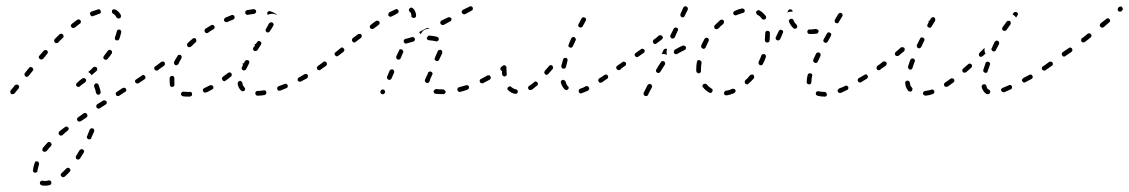

<svg xmlns="http://www.w3.org/2000/svg" viewBox="-20 -292 3587 610"><path d="M116 282Q114 282 113 282Q112 282 110 283Q109 284 108 285Q107 286 107 288Q106 291 108 294Q110 296 113 297Q118 298 124 298Q131 298 138 296Q141 295 142 293Q144 290 143 287Q143 284 140 282Q137 281 134 281Q129 283 124 283Q119 283 116 282ZM174 260Q173 261 173 263Q173 264 173 266Q174 267 175 268Q177 271 180 271Q183 271 186 269Q194 262 202 253Q204 251 204 248Q203 245 201 243Q199 241 196 241Q193 241 191 243Q183 251 176 258Q174 259 174 260ZM104 227Q104 226 103 225Q103 223 102 222Q100 221 99 221Q96 220 93 221Q91 223 90 226Q86 237 85 248Q84 250 85 251Q85 253 86 254Q87 255 88 256Q90 256 91 257Q93 257 94 256Q96 256 97 255Q98 254 99 253Q99 251 99 250Q101 240 104 230Q104 229 104 227ZM221 209Q221 212 224 214Q226 215 229 215Q232 214 234 212Q240 203 246 193Q248 190 247 187Q246 184 243 183Q241 181 238 182Q235 183 233 185Q227 195 222 203Q220 206 221 209ZM144 166Q143 163 141 161Q139 159 136 159Q133 159 131 161Q123 170 116 178Q115 180 115 181Q114 182 115 184Q115 185 115 187Q116 188 117 189Q120 191 123 190Q126 190 128 188Q134 180 142 172Q144 169 144 166ZM256 143Q256 144 256 146Q257 147 258 148Q259 149 260 150Q262 151 263 151Q265 151 266 150Q268 150 269 149Q270 148 270 146Q275 136 279 126Q280 123 279 120Q278 117 275 116Q272 115 269 116Q266 118 265 120Q261 130 257 140Q256 141 256 143ZM198 118Q199 115 197 113Q196 112 194 111Q193 110 192 110Q190 110 189 110Q187 111 186 112Q177 119 169 125Q167 127 166 130Q166 134 168 136Q170 138 173 139Q176 139 179 137Q186 130 195 123Q198 121 198 118ZM258 76Q258 73 256 70Q255 68 252 67Q249 66 246 68L228 81Q226 82 225 85Q224 88 226 91Q228 94 231 94Q234 95 237 93L255 81Q257 79 258 76ZM318 38Q319 37 319 35Q319 34 319 32Q319 31 318 30Q316 27 313 27Q310 26 307 28L289 39Q288 40 287 41Q286 43 286 44Q286 46 286 47Q286 49 287 50Q289 52 292 53Q295 54 297 52L316 40Q317 39 318 38ZM380 -2Q380 -3 381 -4Q381 -6 381 -7Q381 -9 380 -10Q378 -13 375 -13Q372 -14 369 -12L351 0Q350 0 349 2Q348 3 348 4Q347 6 348 7Q348 9 349 10Q350 13 354 13Q357 14 359 12L377 0Q379 0 380 -2ZM286 5Q287 7 288 7Q289 8 291 9Q292 9 294 9Q297 8 298 6Q300 3 300 0Q297 -13 293 -23Q292 -25 289 -27Q287 -28 284 -27Q282 -26 281 -25Q280 -24 280 -23Q279 -21 279 -20Q279 -18 279 -17Q283 -9 285 3Q285 4 286 5ZM40 -14Q41 -15 41 -17Q41 -18 40 -19Q39 -21 38 -22Q36 -24 32 -23Q29 -23 27 -21Q19 -10 14 -5Q13 -4 13 -2Q12 -1 13 0Q13 2 13 3Q14 5 15 6Q17 8 20 7Q24 7 26 5Q31 -1 39 -11Q40 -12 40 -14ZM252 -32Q253 -33 253 -34Q254 -36 254 -37Q253 -39 253 -40Q252 -41 251 -42Q249 -43 248 -44Q247 -44 245 -44Q244 -44 242 -43Q234 -38 224 -28Q223 -27 222 -26Q222 -25 222 -23Q221 -22 222 -20Q223 -19 224 -18Q226 -16 229 -16Q232 -15 234 -18Q243 -26 250 -30Q251 -31 252 -32ZM441 -42Q442 -43 442 -45Q443 -46 442 -48Q442 -49 441 -50Q439 -53 436 -54Q433 -54 431 -52L413 -40Q411 -40 411 -38Q410 -37 409 -36Q409 -34 409 -33Q410 -31 410 -30Q412 -27 415 -27Q418 -26 421 -28L439 -40Q440 -41 441 -42ZM86 -72Q85 -75 83 -77Q80 -79 77 -79Q74 -79 72 -76L59 -60Q57 -58 58 -55Q58 -52 60 -50Q61 -49 63 -48Q64 -48 66 -48Q67 -48 69 -49Q70 -50 71 -51L84 -67Q86 -69 86 -72ZM276 -78Q277 -79 278 -79Q280 -80 281 -80Q283 -80 284 -79Q286 -79 287 -78Q289 -76 289 -72Q289 -69 287 -67Q280 -61 271 -53Q271 -53 271 -53Q271 -53 271 -53Q269 -57 265 -60Q263 -62 260 -63Q261 -63 261 -63Q261 -63 261 -64Q270 -71 276 -78ZM486 -73Q487 -74 487 -76Q488 -77 487 -79Q487 -80 486 -81Q484 -84 481 -84Q478 -85 476 -83L473 -81Q472 -81 471 -79Q471 -78 470 -77Q470 -75 470 -74Q471 -72 471 -71Q473 -68 476 -68Q479 -67 482 -69L484 -71Q486 -72 486 -73ZM309 -112Q308 -110 308 -109Q309 -107 309 -106Q310 -105 311 -104Q313 -102 317 -102Q320 -102 322 -105Q329 -113 335 -122Q335 -123 336 -124Q336 -126 336 -127Q336 -129 335 -130Q334 -131 333 -132Q330 -134 327 -134Q324 -133 322 -130Q317 -123 310 -114Q309 -113 309 -112ZM132 -126Q132 -129 130 -131Q127 -134 124 -133Q121 -133 119 -131Q112 -123 105 -115Q103 -113 103 -110Q104 -107 106 -105Q108 -103 111 -103Q114 -103 117 -105Q123 -113 130 -121Q132 -123 132 -126ZM182 -177Q182 -180 180 -182Q178 -185 175 -185Q172 -185 169 -183Q162 -176 154 -168Q152 -166 152 -163Q152 -160 154 -157Q156 -155 160 -155Q163 -155 165 -157Q172 -165 180 -172Q182 -174 182 -177ZM345 -170Q345 -169 345 -168Q346 -166 347 -165Q348 -164 350 -164Q353 -163 355 -164Q358 -165 359 -168Q363 -179 365 -189Q366 -192 364 -195Q363 -197 360 -198Q358 -198 357 -198Q355 -198 354 -197Q353 -196 352 -195Q351 -194 351 -192Q349 -183 345 -173Q345 -172 345 -170ZM237 -221Q237 -224 236 -227Q234 -230 231 -230Q228 -231 225 -229Q217 -223 208 -216Q206 -214 205 -211Q205 -208 207 -206Q209 -203 212 -203Q215 -203 217 -204Q226 -211 234 -217Q236 -218 237 -221ZM352 -235Q353 -234 354 -234Q356 -233 357 -233Q359 -233 360 -234Q363 -235 364 -238Q365 -241 364 -244Q358 -256 346 -262Q343 -263 340 -262Q337 -261 336 -259Q335 -256 336 -253Q336 -250 339 -249Q346 -245 350 -237Q351 -236 352 -235ZM300 -251Q301 -254 300 -257Q299 -260 297 -262Q294 -263 291 -262Q281 -259 270 -255Q268 -254 266 -251Q265 -248 267 -245Q267 -244 268 -243Q269 -242 271 -241Q272 -240 274 -240Q275 -240 276 -241Q286 -245 295 -248Q298 -249 300 -251Z M584 15Q585 14 586 14Q588 13 589 12Q590 11 590 9Q591 8 590 6Q590 3 588 1Q586 -1 582 0Q579 0 575 0Q568 0 563 -1Q560 -1 558 1Q555 3 555 6Q555 7 555 9Q556 10 557 11Q557 13 559 13Q560 14 562 14Q568 15 575 15Q579 15 584 15ZM825 7Q827 4 826 1Q826 -1 825 -2Q825 -3 823 -4Q822 -5 821 -5Q819 -5 818 -5Q807 -3 798 -3Q795 -3 793 -1Q791 2 791 5Q791 6 792 8Q792 9 794 10Q795 11 796 12Q797 12 799 12Q809 12 820 10Q823 9 825 7ZM656 -9Q657 -11 658 -12Q658 -13 658 -15Q658 -16 657 -18Q656 -20 653 -21Q650 -22 647 -21Q638 -16 629 -12Q626 -11 625 -8Q624 -5 625 -2Q625 -1 627 0Q628 1 629 2Q630 2 632 2Q633 2 635 2Q644 -2 654 -8Q655 -8 656 -9ZM751 -2Q754 -2 757 -4Q758 -5 758 -6Q759 -8 759 -9Q759 -11 758 -12Q758 -13 757 -14Q751 -20 750 -28Q750 -30 749 -31Q748 -32 747 -33Q746 -34 745 -35Q743 -35 742 -35Q739 -34 737 -32Q735 -30 735 -26Q737 -13 746 -4Q748 -2 751 -2ZM894 -16Q895 -18 894 -21Q893 -23 892 -24Q891 -25 890 -25Q889 -26 887 -26Q886 -26 884 -25Q875 -22 865 -18Q862 -17 861 -14Q860 -12 861 -9Q861 -7 862 -6Q863 -5 865 -4Q866 -4 867 -4Q869 -4 870 -4Q880 -8 890 -12Q893 -13 894 -16ZM520 -22Q520 -19 523 -17Q525 -15 528 -16Q530 -16 531 -17Q532 -18 533 -19Q534 -20 534 -21Q535 -23 534 -24Q534 -29 534 -34Q534 -39 534 -43Q534 -46 532 -49Q530 -51 527 -51Q524 -51 522 -49Q519 -47 519 -44Q519 -39 519 -34Q519 -28 520 -22ZM958 -48Q959 -51 958 -53Q957 -55 956 -56Q955 -56 953 -57Q952 -57 950 -57Q949 -57 947 -56Q939 -51 930 -46Q927 -45 926 -42Q925 -39 926 -36Q927 -35 928 -34Q929 -33 931 -33Q932 -32 934 -32Q935 -32 936 -33Q946 -38 955 -43Q958 -45 958 -48ZM716 -51Q716 -53 716 -54Q717 -56 716 -57Q716 -58 715 -59Q713 -62 710 -62Q706 -62 704 -60Q696 -54 688 -48Q687 -47 686 -46Q686 -44 685 -43Q685 -41 686 -40Q686 -38 687 -37Q689 -35 692 -34Q695 -34 697 -36Q706 -42 714 -49Q715 -50 716 -51ZM750 -90Q751 -88 752 -86Q750 -82 749 -79Q747 -76 748 -73Q749 -70 752 -69Q753 -68 755 -68Q756 -68 758 -69Q759 -69 760 -70Q761 -71 762 -72Q766 -81 771 -90Q772 -92 772 -93Q773 -95 772 -96Q772 -97 771 -99Q770 -100 769 -100Q766 -102 763 -101Q760 -100 758 -98Q756 -94 755 -91Q752 -91 750 -90ZM1001 -73Q1002 -74 1002 -76Q1003 -77 1002 -79Q1002 -80 1001 -81Q999 -84 996 -84Q993 -85 991 -83H990Q989 -82 988 -80Q987 -79 987 -78Q986 -76 987 -75Q987 -73 988 -72Q990 -70 993 -69Q996 -68 998 -70L999 -71Q1001 -72 1001 -73ZM504 -88Q504 -91 503 -94Q502 -95 500 -96Q499 -96 498 -97Q496 -97 495 -96Q493 -96 492 -95Q483 -88 476 -83Q473 -81 473 -78Q472 -75 474 -73Q475 -71 476 -71Q477 -70 479 -70Q480 -69 482 -70Q483 -70 484 -71Q491 -76 501 -83Q504 -85 504 -88ZM533 -90Q534 -87 537 -85Q540 -84 542 -85Q545 -86 547 -89Q551 -98 556 -106Q558 -109 557 -112Q557 -115 554 -117Q551 -118 548 -118Q545 -117 544 -114Q538 -105 533 -95Q532 -93 533 -90ZM790 -152Q789 -151 789 -150Q789 -149 790 -147L785 -141Q784 -139 784 -135Q785 -132 787 -131Q790 -129 793 -130Q796 -130 798 -133L809 -150Q811 -153 810 -156Q810 -159 807 -160Q805 -162 801 -162Q798 -161 797 -158L792 -152Q791 -152 790 -152ZM585 -164Q585 -164 585 -164Q585 -164 585 -163Q581 -159 576 -155Q575 -154 575 -152Q574 -151 574 -149Q574 -148 575 -147Q575 -145 576 -144Q579 -142 582 -142Q585 -142 587 -144Q594 -151 602 -158Q604 -160 604 -163Q604 -166 602 -169Q600 -171 597 -171Q594 -171 592 -169Q589 -167 586 -164Q586 -164 585 -164ZM630 -196Q629 -193 631 -190Q632 -188 635 -187Q639 -186 641 -188Q649 -194 658 -199Q661 -201 662 -204Q662 -207 661 -209Q659 -212 656 -213Q653 -213 651 -212Q641 -206 633 -201Q630 -199 630 -196ZM824 -195Q824 -192 827 -190Q829 -188 832 -189Q835 -190 837 -192Q839 -196 841 -199Q841 -199 842 -199Q843 -201 844 -203Q844 -203 844 -203Q846 -207 848 -210Q849 -211 849 -213Q850 -214 849 -216Q849 -217 848 -218Q847 -219 846 -220Q843 -222 840 -221Q837 -220 835 -218Q831 -210 825 -200Q823 -198 824 -195ZM708 -241Q708 -241 708 -241Q708 -241 708 -241Q702 -238 696 -236Q693 -234 692 -231Q691 -229 692 -226Q694 -223 697 -222Q699 -221 702 -222Q712 -226 721 -230Q724 -231 725 -234Q726 -237 725 -240Q724 -243 721 -244Q718 -245 715 -244Q712 -242 708 -241Q708 -241 708 -241ZM831 -254Q832 -256 833 -256Q835 -257 836 -257Q838 -257 839 -256Q847 -254 853 -250Q856 -248 858 -247Q858 -246 859 -246Q859 -245 860 -244Q855 -247 850 -248Q843 -249 837 -247Q834 -247 831 -245Q829 -246 829 -248Q829 -250 829 -252Q830 -253 831 -254ZM762 -258Q761 -258 760 -256Q759 -255 759 -254Q759 -252 759 -251Q760 -248 762 -246Q765 -244 768 -245Q779 -247 787 -248Q790 -248 792 -251Q794 -253 794 -256Q794 -259 791 -261Q789 -263 786 -263Q776 -262 765 -260Q763 -259 762 -258Z M1189 3Q1190 6 1193 7Q1194 7 1196 7Q1197 8 1199 7Q1200 6 1201 5Q1202 4 1203 3Q1204 0 1203 -3Q1202 -6 1199 -7Q1198 -8 1196 -8Q1195 -8 1193 -7Q1192 -7 1191 -6Q1190 -5 1189 -3Q1188 0 1189 3ZM1387 7H1388Q1390 7 1391 7Q1392 6 1393 5Q1394 4 1395 3Q1396 1 1396 0Q1396 -3 1393 -5Q1391 -8 1388 -8H1387Q1374 -8 1366 -9Q1363 -9 1361 -7Q1358 -5 1358 -2Q1357 -1 1358 1Q1358 2 1359 3Q1360 4 1361 5Q1363 6 1364 6Q1373 7 1387 7ZM1468 -9Q1469 -9 1469 -11Q1470 -12 1470 -14Q1470 -15 1470 -17Q1469 -19 1466 -21Q1463 -22 1460 -21Q1449 -18 1439 -15Q1437 -14 1436 -14Q1435 -13 1434 -11Q1433 -10 1433 -9Q1433 -7 1433 -6Q1434 -3 1437 -1Q1439 1 1442 0Q1454 -3 1465 -7Q1466 -8 1468 -9ZM1538 -41Q1539 -42 1539 -43Q1540 -45 1539 -46Q1539 -48 1538 -49Q1537 -52 1534 -53Q1531 -53 1528 -52Q1518 -46 1508 -41Q1507 -41 1506 -40Q1505 -38 1504 -37Q1504 -36 1504 -34Q1504 -33 1505 -31Q1505 -30 1507 -29Q1508 -28 1509 -28Q1511 -27 1512 -27Q1514 -27 1515 -28Q1525 -33 1536 -39Q1537 -40 1538 -41ZM1330 -38Q1329 -35 1331 -32Q1332 -30 1335 -29Q1337 -28 1338 -28Q1340 -29 1341 -29Q1342 -30 1343 -31Q1344 -32 1345 -34Q1346 -37 1347 -41L1353 -54Q1355 -57 1354 -60Q1352 -63 1350 -64Q1348 -65 1347 -65Q1345 -65 1344 -64Q1342 -64 1341 -63Q1340 -62 1340 -60L1334 -47Q1332 -42 1330 -38ZM1210 -43Q1211 -40 1214 -39Q1215 -38 1217 -38Q1218 -38 1220 -39Q1221 -39 1222 -40Q1223 -41 1224 -43L1232 -61Q1233 -64 1232 -67Q1231 -70 1228 -71Q1227 -72 1226 -72Q1224 -72 1223 -71Q1221 -71 1220 -70Q1219 -69 1218 -68L1210 -49Q1209 -46 1210 -43ZM1588 -73Q1589 -74 1589 -76Q1590 -77 1589 -79Q1589 -80 1588 -81Q1586 -84 1583 -84Q1580 -85 1578 -83L1573 -80Q1571 -79 1571 -77Q1570 -76 1570 -75Q1569 -73 1570 -72Q1570 -70 1571 -69Q1573 -67 1576 -66Q1579 -66 1581 -67L1586 -71Q1588 -72 1588 -73ZM1019 -88Q1019 -91 1017 -94Q1015 -96 1012 -97Q1009 -97 1007 -95Q996 -87 991 -83Q990 -82 989 -81Q988 -80 988 -78Q987 -77 988 -75Q988 -74 989 -73Q991 -70 994 -70Q997 -69 999 -71Q1005 -75 1016 -83Q1018 -85 1019 -88ZM1361 -106Q1361 -104 1361 -103Q1362 -101 1363 -100Q1364 -99 1365 -99Q1368 -97 1371 -98Q1374 -100 1375 -102L1385 -123Q1385 -125 1385 -126Q1385 -128 1385 -129Q1384 -131 1383 -132Q1382 -133 1381 -133Q1378 -135 1375 -133Q1372 -132 1371 -130L1362 -109Q1361 -107 1361 -106ZM1239 -108Q1240 -105 1243 -103Q1246 -102 1249 -103Q1252 -104 1253 -107L1261 -126Q1262 -126 1262 -126Q1262 -127 1262 -127L1259 -133Q1259 -133 1258 -134Q1256 -135 1253 -136Q1252 -136 1250 -135Q1248 -134 1248 -132L1239 -113Q1238 -111 1239 -108ZM1073 -130Q1074 -131 1074 -133Q1074 -134 1074 -135Q1073 -137 1072 -138Q1071 -139 1070 -140Q1069 -141 1067 -141Q1066 -141 1064 -141Q1063 -140 1062 -139L1046 -126Q1045 -126 1044 -124Q1043 -123 1043 -121Q1043 -120 1043 -119Q1044 -117 1045 -116Q1047 -113 1050 -113Q1053 -113 1055 -115L1071 -127Q1072 -128 1073 -130ZM1264 -166Q1263 -165 1263 -164Q1262 -162 1263 -161Q1263 -159 1263 -158Q1265 -155 1267 -154Q1270 -153 1272 -154Q1283 -157 1293 -160Q1296 -160 1297 -163Q1299 -165 1298 -168Q1298 -170 1297 -171Q1296 -172 1295 -173Q1294 -174 1292 -174Q1291 -175 1289 -174Q1281 -172 1271 -169Q1270 -169 1269 -169Q1268 -169 1268 -168H1267Q1265 -167 1264 -166ZM1129 -176Q1130 -179 1128 -182Q1127 -183 1126 -184Q1124 -184 1123 -184Q1121 -185 1120 -184Q1118 -184 1117 -183L1101 -171Q1099 -169 1098 -166Q1098 -162 1100 -160Q1101 -159 1102 -158Q1103 -157 1105 -157Q1106 -157 1108 -157Q1109 -158 1110 -159L1126 -171Q1129 -173 1129 -176ZM1370 -161Q1373 -163 1374 -166Q1374 -167 1374 -169Q1374 -170 1373 -171Q1373 -173 1371 -174Q1370 -175 1369 -175Q1358 -178 1344 -179Q1342 -179 1341 -178Q1340 -177 1339 -176Q1338 -175 1337 -174Q1336 -173 1336 -171Q1336 -168 1338 -166Q1341 -164 1344 -164Q1356 -163 1364 -161Q1367 -160 1370 -161ZM1312 -189Q1312 -190 1313 -191Q1314 -192 1315 -192L1336 -203Q1338 -204 1340 -203Q1343 -203 1345 -201Q1344 -201 1344 -201Q1339 -201 1333 -199Q1327 -197 1323 -193Q1319 -188 1316 -183Q1316 -183 1316 -184Q1314 -186 1312 -189ZM1186 -218Q1187 -221 1185 -223Q1183 -226 1180 -226Q1177 -227 1174 -225Q1166 -220 1158 -213Q1155 -211 1155 -208Q1154 -205 1156 -203Q1158 -200 1161 -200Q1164 -199 1167 -201Q1175 -207 1183 -213Q1186 -215 1186 -218ZM1379 -222Q1378 -219 1380 -216Q1381 -214 1384 -213Q1387 -212 1390 -213L1410 -224Q1413 -225 1414 -228Q1415 -231 1414 -234Q1412 -236 1409 -237Q1406 -238 1404 -237L1383 -227Q1380 -225 1379 -222ZM1287 -239Q1288 -238 1289 -237Q1290 -236 1292 -235Q1293 -235 1294 -235Q1298 -235 1300 -237Q1302 -239 1302 -242Q1302 -250 1299 -255Q1297 -262 1291 -266Q1289 -268 1286 -268Q1283 -267 1281 -265Q1279 -262 1279 -259Q1280 -256 1282 -254Q1287 -251 1287 -242Q1287 -240 1287 -239ZM1246 -253Q1247 -256 1246 -259Q1244 -262 1241 -263Q1238 -264 1236 -262Q1227 -258 1217 -253Q1215 -251 1214 -248Q1213 -245 1214 -242Q1216 -240 1219 -239Q1222 -238 1225 -240Q1234 -245 1242 -249Q1245 -250 1246 -253ZM1447 -256Q1446 -254 1448 -251Q1449 -248 1452 -247Q1455 -246 1458 -247L1478 -258Q1481 -259 1482 -262Q1483 -265 1482 -268Q1480 -271 1477 -272Q1474 -273 1472 -271L1451 -261Q1448 -259 1447 -256Z M1619 6Q1621 6 1622 5Q1623 4 1624 3Q1625 2 1625 0Q1626 -3 1624 -5Q1622 -8 1619 -8Q1611 -10 1605 -15Q1603 -18 1600 -18Q1597 -17 1594 -15Q1592 -13 1592 -10Q1592 -7 1595 -5Q1604 4 1616 6Q1618 7 1619 6ZM1850 -6Q1851 -7 1852 -9Q1852 -10 1852 -11Q1852 -13 1851 -14Q1850 -17 1847 -18Q1844 -19 1841 -18Q1831 -12 1823 -10Q1820 -9 1819 -6Q1818 -3 1819 0Q1819 1 1820 2Q1821 3 1822 4Q1824 5 1825 5Q1827 5 1828 4Q1837 1 1848 -4Q1849 -5 1850 -6ZM1779 -6Q1782 -5 1784 -8Q1785 -9 1786 -10Q1786 -11 1787 -13Q1787 -14 1786 -16Q1786 -17 1784 -18Q1779 -24 1777 -33Q1776 -34 1775 -35Q1774 -37 1773 -37Q1772 -38 1770 -38Q1769 -39 1767 -38Q1764 -37 1763 -35Q1761 -32 1762 -29Q1766 -16 1774 -8Q1776 -6 1779 -6ZM1689 -25Q1689 -28 1687 -31Q1686 -32 1685 -32Q1684 -33 1682 -33Q1681 -33 1679 -33Q1678 -32 1677 -31Q1669 -24 1661 -19Q1659 -18 1658 -15Q1657 -12 1659 -9Q1660 -8 1661 -7Q1662 -6 1664 -6Q1665 -6 1667 -6Q1668 -6 1670 -7Q1678 -13 1686 -20Q1689 -22 1689 -25ZM1912 -47Q1913 -50 1911 -52Q1910 -53 1909 -54Q1908 -55 1907 -55Q1905 -56 1904 -55Q1902 -55 1901 -54Q1892 -48 1884 -43Q1883 -42 1882 -41Q1881 -40 1881 -38Q1880 -37 1881 -35Q1881 -34 1882 -33Q1883 -30 1886 -29Q1889 -29 1892 -30Q1900 -36 1909 -42Q1912 -43 1912 -47ZM1578 -51Q1580 -49 1584 -49Q1585 -49 1586 -50Q1588 -51 1589 -52Q1590 -53 1590 -54Q1590 -56 1590 -57Q1589 -66 1589 -77Q1589 -80 1587 -82Q1585 -85 1582 -85Q1579 -85 1577 -82Q1575 -80 1575 -77Q1575 -66 1575 -56Q1576 -53 1578 -51ZM1737 -76Q1737 -77 1737 -79Q1737 -80 1736 -81Q1736 -83 1734 -84Q1732 -86 1729 -85Q1726 -85 1724 -82Q1717 -74 1711 -67Q1710 -66 1710 -64Q1709 -63 1709 -61Q1709 -60 1710 -59Q1711 -57 1712 -56Q1714 -54 1717 -54Q1720 -55 1722 -57Q1729 -65 1736 -73Q1737 -74 1737 -76ZM1953 -73Q1954 -74 1954 -76Q1955 -77 1954 -79Q1954 -80 1953 -81Q1951 -84 1948 -84Q1945 -85 1943 -83H1942Q1941 -82 1940 -81Q1939 -79 1939 -78Q1939 -77 1939 -75Q1940 -74 1940 -72Q1942 -70 1945 -69Q1948 -69 1951 -71Q1953 -72 1953 -73ZM1765 -77Q1766 -74 1769 -74Q1771 -73 1772 -74Q1774 -74 1775 -75Q1776 -75 1777 -77Q1778 -78 1778 -79Q1780 -88 1783 -99Q1784 -100 1783 -101Q1783 -103 1783 -104Q1782 -106 1781 -107Q1780 -107 1778 -108Q1775 -109 1772 -107Q1770 -106 1769 -103Q1766 -92 1763 -82Q1763 -79 1765 -77ZM1786 -145Q1788 -142 1790 -141Q1793 -140 1796 -141Q1799 -142 1800 -145Q1804 -154 1809 -164Q1810 -166 1809 -169Q1808 -172 1805 -174Q1802 -175 1799 -174Q1796 -173 1795 -170Q1790 -160 1787 -151Q1785 -148 1786 -145ZM1817 -210Q1818 -207 1821 -205Q1824 -204 1827 -205Q1830 -206 1831 -208Q1836 -217 1841 -226Q1842 -229 1842 -232Q1841 -235 1838 -236Q1835 -238 1832 -237Q1829 -236 1828 -234Q1823 -224 1818 -215Q1816 -213 1817 -210Z M2052 -17Q2052 -19 2051 -20Q2051 -21 2050 -23Q2049 -24 2048 -24Q2045 -26 2042 -25Q2039 -24 2037 -21Q2030 -7 2025 3Q2024 5 2025 8Q2026 11 2029 13Q2030 13 2031 13Q2033 14 2034 13Q2036 13 2037 12Q2038 11 2039 9Q2043 0 2051 -14Q2051 -16 2052 -17ZM2284 -3Q2283 -2 2282 -1Q2281 0 2281 2Q2280 3 2280 5Q2281 8 2283 10Q2286 11 2289 11Q2301 9 2312 4Q2315 3 2316 0Q2318 -3 2317 -5Q2316 -7 2315 -8Q2314 -9 2313 -9Q2311 -10 2310 -10Q2308 -10 2307 -10Q2297 -5 2287 -4Q2285 -4 2284 -3ZM2220 -26Q2216 -26 2214 -24Q2213 -23 2212 -22Q2212 -20 2212 -19Q2212 -17 2212 -16Q2213 -15 2214 -14Q2222 -4 2233 2Q2236 4 2239 3Q2242 2 2243 -1Q2244 -2 2244 -4Q2244 -5 2244 -7Q2244 -8 2243 -9Q2242 -10 2240 -11Q2232 -16 2225 -24Q2223 -26 2220 -26ZM2346 -32Q2346 -29 2348 -26Q2349 -25 2350 -25Q2352 -24 2353 -24Q2355 -24 2356 -24Q2357 -25 2358 -26Q2367 -34 2375 -43Q2375 -44 2376 -46Q2376 -47 2376 -49Q2376 -50 2375 -51Q2375 -53 2374 -54Q2371 -56 2368 -55Q2365 -55 2363 -53Q2356 -44 2348 -37Q2346 -35 2346 -32ZM2209 -93Q2209 -96 2207 -98Q2205 -101 2202 -101Q2200 -101 2199 -101Q2198 -101 2196 -100Q2195 -99 2195 -97Q2194 -96 2194 -95Q2192 -83 2192 -71Q2192 -69 2192 -66Q2193 -63 2195 -61Q2197 -59 2200 -59Q2202 -59 2203 -60Q2204 -60 2205 -61Q2206 -63 2207 -64Q2207 -65 2207 -67Q2207 -69 2207 -71Q2207 -82 2209 -93ZM2093 -92Q2093 -95 2090 -97Q2087 -98 2084 -98Q2081 -97 2080 -95Q2073 -85 2065 -71Q2064 -69 2064 -66Q2065 -63 2068 -61Q2070 -60 2073 -60Q2076 -61 2078 -64Q2086 -77 2092 -86Q2094 -89 2093 -92ZM1968 -85Q1969 -86 1969 -88Q1970 -89 1969 -90Q1969 -92 1968 -93Q1966 -96 1963 -96Q1960 -97 1958 -95L1941 -83Q1939 -82 1939 -81Q1938 -80 1938 -78Q1937 -77 1938 -75Q1938 -74 1939 -73Q1941 -70 1944 -70Q1947 -69 1949 -71L1966 -83Q1968 -84 1968 -85ZM2390 -93Q2390 -91 2390 -90Q2391 -88 2392 -87Q2393 -86 2394 -85Q2397 -84 2400 -85Q2403 -86 2404 -89Q2409 -99 2413 -110Q2414 -113 2413 -116Q2411 -119 2409 -120Q2407 -121 2406 -120Q2404 -120 2403 -120Q2401 -119 2400 -118Q2399 -117 2399 -116Q2395 -105 2390 -95Q2390 -94 2390 -93ZM2028 -129Q2029 -132 2027 -134Q2025 -137 2022 -137Q2019 -138 2017 -136L2000 -124Q1997 -122 1996 -119Q1996 -116 1998 -114Q1999 -112 2000 -112Q2001 -111 2003 -110Q2004 -110 2006 -111Q2007 -111 2008 -112L2025 -124Q2028 -125 2028 -129ZM2092 -120Q2087 -121 2082 -120L2088 -133Q2090 -136 2093 -137Q2096 -138 2098 -137Q2099 -136 2099 -136Q2099 -136 2099 -136Q2099 -135 2099 -135Q2097 -128 2098 -122Q2099 -121 2099 -120L2098 -118Q2095 -119 2092 -120ZM2159 -137Q2160 -140 2159 -143Q2157 -146 2154 -147Q2152 -148 2149 -147Q2137 -142 2124 -134Q2122 -132 2121 -129Q2120 -126 2122 -123Q2123 -121 2126 -120Q2129 -119 2132 -121Q2144 -128 2155 -133Q2158 -134 2159 -137ZM2231 -161Q2233 -164 2232 -167Q2231 -170 2229 -171Q2226 -173 2223 -172Q2220 -171 2218 -168Q2215 -163 2213 -158Q2212 -158 2212 -158Q2212 -157 2212 -157Q2211 -153 2209 -150L2208 -148Q2207 -145 2208 -142Q2209 -139 2212 -138Q2215 -136 2217 -137Q2220 -138 2222 -141L2223 -144Q2227 -153 2231 -161ZM2086 -172Q2086 -175 2084 -177Q2082 -180 2079 -180Q2076 -181 2073 -179Q2066 -172 2057 -166Q2055 -164 2054 -161Q2054 -158 2056 -155Q2057 -154 2058 -153Q2059 -153 2061 -152Q2062 -152 2064 -153Q2065 -153 2066 -154Q2075 -161 2083 -167Q2085 -169 2086 -172ZM2410 -165Q2410 -162 2412 -159Q2414 -157 2417 -157Q2420 -156 2422 -158Q2425 -160 2425 -163Q2426 -173 2426 -183V-187Q2426 -190 2424 -192Q2422 -194 2419 -194Q2417 -194 2416 -194Q2414 -193 2413 -192Q2412 -191 2412 -190Q2411 -188 2411 -187V-182Q2411 -174 2410 -165ZM2110 -174Q2111 -172 2114 -170Q2117 -169 2120 -170Q2123 -171 2124 -174L2133 -194Q2135 -197 2134 -200Q2133 -203 2130 -204Q2127 -205 2124 -204Q2121 -203 2120 -200L2110 -180Q2109 -177 2110 -174ZM2280 -222Q2281 -225 2279 -227Q2278 -228 2276 -229Q2275 -230 2274 -230Q2272 -230 2271 -229Q2269 -229 2268 -228Q2259 -220 2251 -212Q2249 -210 2249 -207Q2249 -203 2251 -201Q2252 -200 2254 -200Q2255 -199 2257 -199Q2258 -199 2259 -200Q2261 -200 2262 -201Q2269 -209 2278 -216Q2280 -218 2280 -222ZM2405 -230Q2408 -229 2411 -231Q2412 -232 2413 -233Q2414 -234 2414 -236Q2414 -237 2414 -239Q2414 -240 2413 -241Q2405 -252 2393 -259Q2392 -259 2391 -260Q2389 -260 2388 -259Q2386 -259 2385 -258Q2384 -257 2383 -256Q2382 -254 2382 -253Q2382 -251 2383 -250Q2383 -249 2384 -247Q2385 -246 2386 -245Q2395 -241 2400 -233Q2402 -230 2405 -230ZM2142 -242Q2143 -239 2145 -238Q2148 -236 2151 -237Q2154 -238 2155 -241L2165 -261Q2166 -264 2165 -267Q2164 -270 2161 -271Q2160 -272 2158 -272Q2157 -272 2155 -272Q2154 -271 2153 -270Q2152 -269 2151 -268L2142 -248Q2141 -245 2142 -242ZM2343 -252Q2344 -253 2345 -254Q2346 -255 2346 -257Q2346 -258 2346 -260Q2345 -263 2342 -264Q2340 -266 2337 -265Q2326 -263 2314 -257Q2311 -256 2310 -253Q2309 -250 2310 -247Q2311 -246 2312 -245Q2313 -244 2314 -244Q2316 -243 2317 -243Q2319 -243 2320 -244Q2331 -248 2340 -251Q2342 -251 2343 -252Z M2603 15Q2604 14 2605 13Q2606 12 2607 11Q2607 9 2607 8Q2607 5 2605 3Q2603 0 2600 0Q2589 0 2581 -2Q2578 -3 2575 -1Q2573 0 2572 3Q2572 5 2572 6Q2572 8 2573 9Q2574 10 2575 11Q2576 12 2577 12Q2587 15 2600 15Q2601 15 2603 15ZM2675 -10Q2676 -13 2675 -16Q2674 -17 2673 -18Q2672 -19 2670 -20Q2669 -20 2667 -20Q2666 -20 2665 -19Q2655 -14 2646 -11Q2645 -10 2644 -9Q2643 -8 2642 -7Q2641 -5 2641 -4Q2641 -2 2642 -1Q2643 2 2646 3Q2649 4 2652 3Q2661 -1 2671 -6Q2674 -7 2675 -10ZM2543 -31Q2543 -28 2545 -26Q2547 -24 2550 -24Q2552 -24 2553 -24Q2555 -25 2556 -26Q2557 -27 2557 -29Q2558 -30 2558 -32Q2558 -32 2558 -33Q2558 -40 2560 -50Q2561 -51 2561 -53Q2560 -54 2560 -56Q2559 -57 2558 -58Q2556 -59 2555 -59Q2552 -60 2549 -58Q2547 -57 2546 -54Q2543 -42 2543 -33Q2543 -32 2543 -31ZM2736 -44Q2737 -45 2737 -47Q2738 -48 2738 -49Q2737 -51 2736 -52Q2735 -55 2732 -56Q2729 -56 2726 -54Q2717 -49 2709 -44Q2707 -43 2706 -42Q2706 -40 2705 -39Q2705 -37 2705 -36Q2705 -35 2706 -33Q2708 -31 2711 -30Q2714 -29 2716 -31Q2725 -36 2734 -42Q2735 -43 2736 -44ZM2780 -76Q2781 -79 2779 -81Q2778 -83 2777 -83Q2776 -84 2774 -84Q2773 -85 2771 -84Q2770 -84 2769 -83H2768Q2765 -81 2765 -78Q2764 -75 2766 -72Q2767 -71 2768 -70Q2770 -69 2771 -69Q2773 -69 2774 -69Q2775 -70 2777 -70V-71Q2780 -73 2780 -76ZM2564 -97Q2565 -94 2568 -93Q2571 -91 2574 -92Q2577 -94 2578 -96Q2582 -105 2587 -115Q2587 -116 2587 -118Q2587 -119 2587 -121Q2586 -122 2585 -123Q2584 -124 2583 -125Q2580 -126 2577 -125Q2574 -124 2573 -122Q2568 -112 2564 -103Q2563 -100 2564 -97ZM2596 -161Q2597 -158 2600 -157Q2602 -155 2605 -156Q2608 -157 2610 -160L2620 -178Q2621 -181 2621 -184Q2620 -187 2617 -188Q2614 -190 2611 -189Q2608 -188 2607 -185L2597 -167Q2595 -164 2596 -161ZM2468 -190Q2468 -191 2468 -193Q2467 -194 2466 -195Q2465 -196 2464 -197Q2461 -198 2458 -197Q2455 -196 2454 -193L2445 -174Q2444 -173 2444 -171Q2444 -170 2445 -168Q2445 -167 2446 -166Q2447 -165 2449 -164Q2452 -163 2454 -164Q2457 -165 2459 -168L2467 -187Q2468 -188 2468 -190ZM2574 -185Q2576 -185 2577 -186Q2578 -186 2579 -188Q2580 -189 2580 -190Q2581 -192 2581 -193Q2580 -195 2580 -196Q2579 -197 2578 -198Q2576 -199 2575 -199Q2574 -200 2572 -200Q2564 -199 2554 -198L2552 -199Q2551 -199 2549 -198Q2548 -197 2547 -196Q2546 -195 2545 -194Q2545 -193 2545 -191Q2545 -188 2547 -186Q2549 -184 2552 -184H2554Q2565 -184 2574 -185ZM2503 -201Q2504 -200 2506 -201Q2507 -201 2509 -201Q2510 -202 2511 -203Q2513 -205 2513 -208Q2513 -211 2511 -213Q2504 -220 2501 -228Q2500 -231 2497 -232Q2494 -233 2491 -232Q2490 -232 2489 -230Q2488 -229 2487 -228Q2486 -227 2486 -225Q2486 -224 2487 -222Q2492 -211 2500 -203Q2501 -202 2503 -201ZM2632 -224Q2632 -221 2635 -219Q2638 -218 2641 -218Q2644 -219 2645 -222L2656 -240Q2658 -242 2657 -245Q2656 -248 2654 -250Q2651 -252 2648 -251Q2645 -250 2643 -247L2633 -230Q2631 -227 2632 -224ZM2488 -262Q2491 -263 2494 -262Q2495 -261 2496 -260Q2497 -259 2498 -258Q2498 -257 2498 -256Q2498 -256 2498 -255Q2496 -255 2494 -255Q2488 -255 2483 -253Q2482 -253 2481 -252L2484 -258Q2485 -261 2488 -262Z M2948 3Q2949 0 2948 -3Q2948 -4 2947 -5Q2946 -6 2944 -7Q2943 -8 2941 -8Q2940 -8 2939 -7Q2928 -4 2919 -3Q2918 -3 2916 -2Q2915 -1 2914 0Q2913 1 2913 2Q2912 4 2912 5Q2913 8 2915 10Q2918 12 2921 12Q2931 11 2943 7Q2946 6 2948 3ZM3105 -2Q3108 3 3115 7Q3117 7 3118 7Q3120 7 3121 7Q3122 6 3124 5Q3125 4 3125 3Q3127 0 3126 -3Q3124 -6 3122 -7Q3118 -9 3117 -11Q3116 -11 3116 -12Q3116 -12 3116 -12Q3116 -12 3116 -13Q3116 -13 3116 -13Q3114 -16 3114 -19Q3113 -22 3110 -24Q3108 -25 3105 -24Q3102 -24 3100 -21Q3098 -18 3099 -15Q3100 -11 3102 -7Q3103 -5 3105 -2ZM3195 -12Q3196 -15 3195 -18Q3195 -19 3193 -20Q3192 -21 3191 -22Q3190 -22 3188 -22Q3187 -22 3185 -21Q3175 -17 3166 -13Q3163 -12 3161 -9Q3160 -7 3161 -4Q3162 -2 3163 -1Q3164 0 3165 0Q3167 1 3168 1Q3170 1 3171 1Q3180 -3 3191 -8Q3194 -9 3195 -12ZM2872 -1Q2875 -1 2877 -3Q2878 -4 2878 -6Q2879 -7 2879 -9Q2879 -10 2879 -11Q2878 -13 2877 -14Q2871 -20 2871 -29Q2870 -32 2868 -34Q2865 -36 2862 -36Q2861 -35 2860 -35Q2858 -34 2857 -33Q2856 -32 2856 -30Q2855 -29 2856 -27Q2857 -13 2866 -3Q2868 -1 2872 -1ZM3011 -32Q3012 -33 3012 -35Q3012 -36 3012 -38Q3011 -39 3011 -40Q3009 -43 3006 -43Q3003 -44 3000 -42Q2991 -35 2983 -30Q2981 -29 2981 -28Q2980 -27 2979 -25Q2979 -24 2979 -22Q2980 -21 2980 -19Q2982 -17 2985 -16Q2988 -16 2991 -17Q3000 -23 3009 -30Q3010 -31 3011 -32ZM3261 -46Q3262 -49 3260 -51Q3259 -53 3258 -54Q3257 -54 3256 -55Q3254 -55 3253 -55Q3251 -55 3250 -54Q3241 -49 3231 -44Q3230 -43 3229 -42Q3228 -41 3227 -39Q3227 -38 3227 -36Q3227 -35 3228 -34Q3230 -31 3232 -30Q3235 -29 3238 -31Q3248 -36 3257 -41Q3260 -43 3261 -46ZM3105 -64Q3106 -62 3109 -61Q3111 -60 3112 -61Q3114 -61 3115 -61Q3116 -62 3117 -63Q3118 -65 3118 -66Q3121 -75 3125 -86Q3126 -89 3125 -92Q3123 -95 3120 -96Q3119 -96 3117 -96Q3116 -96 3115 -95Q3113 -95 3112 -94Q3111 -93 3111 -91Q3107 -80 3104 -70Q3103 -67 3105 -64ZM3068 -80Q3068 -81 3068 -82Q3068 -84 3068 -85Q3067 -87 3066 -88Q3064 -90 3061 -90Q3058 -90 3056 -88Q3048 -81 3040 -74Q3039 -73 3038 -72Q3037 -70 3037 -69Q3037 -67 3038 -66Q3038 -64 3039 -63Q3041 -61 3044 -61Q3047 -61 3050 -63Q3058 -70 3066 -77Q3067 -78 3068 -80ZM3307 -76Q3308 -79 3306 -81Q3305 -83 3304 -83Q3303 -84 3301 -84Q3300 -85 3298 -84Q3297 -84 3296 -83L3293 -81Q3290 -79 3290 -76Q3289 -73 3291 -71Q3292 -70 3293 -69Q3294 -68 3296 -68Q3297 -67 3299 -68Q3300 -68 3302 -69L3304 -71Q3307 -73 3307 -76ZM2796 -86Q2797 -87 2797 -88Q2797 -90 2797 -91Q2797 -93 2796 -94Q2794 -96 2791 -97Q2788 -97 2785 -96Q2777 -89 2768 -83Q2765 -81 2765 -78Q2764 -75 2766 -73Q2768 -70 2771 -70Q2774 -69 2776 -71Q2785 -77 2794 -83Q2795 -84 2796 -86ZM2866 -75Q2867 -72 2870 -71Q2873 -70 2876 -72Q2878 -73 2879 -76Q2882 -86 2886 -96Q2887 -98 2887 -99Q2887 -101 2886 -102Q2886 -103 2885 -104Q2884 -105 2882 -106Q2879 -107 2876 -106Q2874 -104 2872 -102Q2868 -91 2865 -81Q2864 -78 2866 -75ZM3095 -112Q3093 -112 3092 -113Q3090 -116 3090 -119Q3090 -122 3092 -124Q3100 -132 3107 -139Q3107 -140 3107 -140Q3108 -140 3108 -140Q3108 -139 3108 -138Q3107 -132 3109 -126Q3110 -124 3111 -122Q3108 -119 3105 -116Q3105 -116 3105 -116Q3101 -114 3098 -111Q3098 -111 3098 -111Q3098 -111 3098 -111Q3096 -111 3095 -112ZM2854 -132Q2854 -133 2854 -134Q2855 -136 2854 -137Q2854 -139 2853 -140Q2851 -142 2847 -142Q2844 -143 2842 -141Q2834 -134 2826 -127Q2825 -126 2824 -125Q2823 -123 2823 -122Q2823 -120 2823 -119Q2824 -117 2825 -116Q2827 -114 2830 -114Q2833 -113 2835 -115Q2844 -122 2852 -129Q2853 -130 2854 -132ZM3130 -134Q3132 -131 3134 -129Q3136 -129 3137 -129Q3139 -129 3140 -129Q3141 -130 3143 -131Q3144 -132 3144 -133Q3149 -143 3154 -152Q3155 -155 3154 -158Q3153 -161 3150 -162Q3149 -163 3147 -163Q3146 -163 3145 -163Q3143 -162 3142 -161Q3141 -160 3140 -159Q3135 -149 3131 -139Q3129 -137 3130 -134ZM2893 -144Q2894 -141 2897 -139Q2900 -138 2903 -139Q2905 -140 2907 -143Q2911 -152 2916 -162Q2918 -165 2917 -168Q2916 -171 2913 -172Q2910 -174 2907 -173Q2904 -172 2903 -169Q2898 -159 2893 -149Q2892 -147 2893 -144ZM3164 -202Q3164 -201 3164 -199Q3164 -198 3165 -197Q3166 -196 3167 -195Q3170 -193 3173 -194Q3176 -194 3178 -197Q3182 -203 3190 -214Q3191 -215 3191 -217Q3192 -218 3191 -220Q3191 -221 3191 -222Q3190 -224 3189 -225Q3186 -226 3183 -226Q3180 -226 3178 -223Q3170 -212 3165 -205Q3164 -204 3164 -202ZM2930 -226Q2930 -224 2931 -222L2927 -215Q2926 -212 2926 -209Q2927 -206 2930 -205Q2933 -203 2936 -204Q2939 -205 2940 -208L2951 -226Q2952 -229 2951 -232Q2951 -235 2948 -237Q2945 -238 2942 -237Q2939 -236 2938 -234L2933 -226Q2932 -226 2930 -226ZM3205 -254Q3208 -254 3211 -253Q3212 -252 3213 -251Q3214 -249 3214 -248Q3214 -246 3214 -245Q3213 -243 3212 -242Q3210 -239 3208 -236Q3206 -240 3202 -243Q3199 -245 3197 -246Q3198 -248 3200 -251Q3202 -254 3205 -254Z M3324 -85Q3325 -86 3325 -88Q3325 -89 3325 -91Q3325 -92 3324 -93Q3322 -96 3319 -96Q3316 -97 3313 -95L3295 -82Q3293 -81 3293 -80Q3292 -78 3292 -77Q3291 -75 3292 -74Q3292 -73 3293 -71Q3295 -69 3298 -68Q3301 -68 3303 -70L3322 -83Q3323 -84 3324 -85ZM3386 -129Q3387 -131 3387 -132Q3387 -134 3387 -135Q3386 -136 3386 -138Q3385 -139 3383 -140Q3382 -140 3381 -141Q3379 -141 3378 -141Q3376 -140 3375 -139L3356 -126Q3355 -125 3354 -124Q3354 -122 3353 -121Q3353 -119 3354 -118Q3354 -117 3355 -115Q3357 -113 3360 -112Q3363 -112 3365 -114L3384 -127Q3385 -128 3386 -129ZM3430 -161 3445 -173Q3447 -175 3448 -178Q3448 -181 3446 -183Q3444 -186 3441 -186Q3438 -187 3436 -185L3421 -173L3418 -171Q3416 -170 3416 -169Q3415 -167 3415 -166Q3414 -164 3415 -163Q3415 -161 3416 -160Q3418 -158 3421 -157Q3424 -157 3427 -159ZM3507 -226Q3507 -229 3505 -231Q3503 -234 3500 -234Q3497 -234 3495 -232Q3486 -225 3477 -218Q3475 -216 3474 -212Q3474 -209 3476 -207Q3478 -205 3481 -204Q3484 -204 3487 -206Q3496 -214 3504 -221Q3507 -223 3507 -226ZM3547 -264Q3547 -267 3545 -269Q3544 -270 3543 -271Q3541 -272 3540 -271Q3538 -271 3537 -271Q3536 -270 3535 -269L3533 -268Q3531 -265 3531 -262Q3531 -259 3533 -257Q3535 -255 3538 -255Q3542 -255 3544 -257L3545 -259Q3548 -261 3547 -264Z"/></svg>

Font: FRB American Cursive Dashed Extralight
Style: Italic
Weight: 200
Italic angle: -25°
Version: Version 2.0;Modular Font Editor K font №1